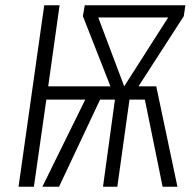

<svg xmlns="http://www.w3.org/2000/svg" viewBox="-20 -705 739 725"><path d="M680 -685 674 -644 503 -379H570L650 0H594L527 -329H469L423 0H369L414 -329H358L203 0H140L302 -329H155L108 0H50L147 -685H205L162 -379H397L293 -644L300 -685ZM351 -639 449 -379 615 -639Z"/></svg>

Font: Fira Sans Extra Condensed Light
Style: Italic
Weight: 300
Width: 3
Italic angle: -8°
Designer: Carrois Corporate & Edenspiekermann AG
Foundry: Carrois Corporate GbR & Edenspiekermann AG
Version: Version 4.203